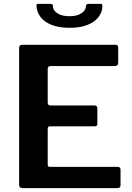

<svg xmlns="http://www.w3.org/2000/svg" viewBox="-20 -974 685 994"><path d="M79 -725Q79 -742 94 -742H579Q592 -742 592 -727V-651Q592 -632 574 -632H244Q227 -632 227 -618V-443Q227 -428 241 -428H469Q484 -428 484 -413V-332Q484 -327 481 -323.5Q478 -320 470 -320H240Q227 -320 227 -308V-122Q227 -110 238 -110H588Q604 -110 604 -96V-15Q604 -9 600 -4.5Q596 0 587 0H98Q79 0 79 -18V-725ZM340 -830Q284 -830 246 -845.5Q208 -861 189 -887Q170 -913 169 -942Q168 -949 170 -951.5Q172 -954 177 -954H236Q246 -954 250.5 -951.5Q255 -949 254 -943Q253 -922 276 -906Q299 -890 340 -890ZM340 -830V-890Q380 -890 402.5 -906Q425 -922 425 -943Q425 -949 429 -951.5Q433 -954 443 -954H502Q507 -954 508.5 -951.5Q510 -949 510 -942Q510 -913 491 -887Q472 -861 434 -845.5Q396 -830 340 -830Z"/></svg>

Font: Libre Franklin SemiBold
Style: Regular
Weight: 600
Designer: Pablo Impallari, Rodrigo Fuenzalida, Nhung Nguyen
Foundry: Impallari Type
Version: Version 3.000